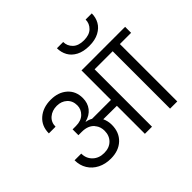

<svg xmlns="http://www.w3.org/2000/svg" viewBox="-218 -1299 1585 1585"><g transform="rotate(-45 574.0 -506.5)"><path d="M1148 -670H1017V0H933V-670H722V0H639V-327L481 -328Q499 -289 499 -246Q499 -158 443.5 -105.5Q388 -53 296 -53Q232 -53 181.5 -78.5Q131 -104 102.5 -150Q74 -196 74 -256H152Q152 -199 190.5 -162Q229 -125 290 -125Q350 -125 386 -160.5Q422 -196 422 -253Q422 -296 399 -328H396L395 -334Q358 -380 282 -380H243V-448H282Q343 -448 377 -481.5Q411 -515 411 -560Q411 -614 376 -646Q341 -678 288 -678Q233 -678 196 -646.5Q159 -615 159 -563H81Q81 -648 139 -698.5Q197 -749 288 -749Q376 -749 431 -700.5Q486 -652 486 -571Q486 -513 454.5 -472.5Q423 -432 364 -417V-415Q392 -411 418 -396H639V-740H1148ZM829 -837Q761 -837 715 -861Q669 -885 647 -925Q625 -965 625 -1013H698Q698 -967 731.5 -934Q765 -901 829 -901Q893 -901 926.5 -934Q960 -967 960 -1013H1032Q1032 -965 1010 -925.5Q988 -886 942 -861.5Q896 -837 829 -837Z"/></g></svg>

Font: Poppins A&M
Style: Regular-A&M
Weight: 400
Designer: Ninad Kale (Devanagari), Jonny Pinhorn (Latin)
Foundry: Indian Type Foundry
Version: 4.004